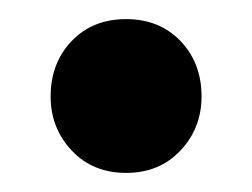

<svg xmlns="http://www.w3.org/2000/svg" viewBox="-20 -425 264 201"><path d="M112 -244Q77 -244 55 -267.5Q33 -291 33 -324Q33 -359 55 -382Q77 -405 112 -405Q147 -405 169 -382Q191 -359 191 -324Q191 -291 169 -267.5Q147 -244 112 -244Z"/></svg>

Font: Host Grotesk Black
Style: Regular
Weight: 900
Designer: Doğukan Karapınar based on Poppins by Indian Type Foundry, Jonny Pinhorn
Foundry: Element Type
Version: Version 1.000; ttfautohint (v1.8.4.7-5d5b);gftools[0.9.33]